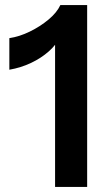

<svg xmlns="http://www.w3.org/2000/svg" viewBox="-20 -740 427 760"><path d="M198 0V-605L217 -593Q203 -563 173 -536.5Q143 -510 103 -491Q63 -472 17 -464V-589Q57 -595 98 -615Q139 -635 172 -662.5Q205 -690 219 -720H325V0Z"/></svg>

Font: Instrument Sans SemiBold
Style: Regular
Weight: 600
Designer: Rodrigo Fuenzalida
Foundry: fragTYPE
Version: Version 1.000;gftools[0.9.28]